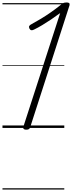

<svg xmlns="http://www.w3.org/2000/svg" viewBox="-20 -1031 581 1547"><path d="M190 14Q177 14 171 8Q165 2 168 -9L465 -926Q430 -900 393 -875Q356 -850 321 -829Q286 -808 257 -794Q243 -786 233 -787.5Q223 -789 217 -801Q211 -814 216 -822Q221 -830 235 -837Q270 -856 310 -880Q350 -904 390.5 -932.5Q431 -961 466 -989Q477 -999 484.5 -1003.5Q492 -1008 499.5 -1009.5Q507 -1011 517 -1011Q531 -1011 537 -1006Q543 -1001 540 -988L223 -5Q220 5 212.5 9.5Q205 14 190 14ZM0 486H498V496H0ZM0 -20H498V0H0ZM0 -505H498V-500H0ZM0 -1006H498V-996H0Z"/></svg>

Font: Playwrite CA Guides
Style: Regular
Weight: 400
Designer: Veronika Burian, José Scaglione
Foundry: TypeTogether
Version: Version 1.003